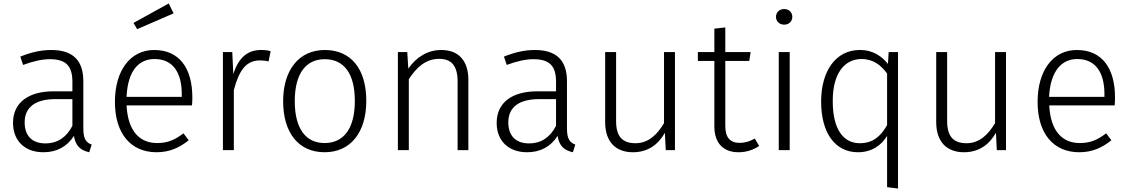

<svg xmlns="http://www.w3.org/2000/svg" viewBox="-20 -865 6506 1106"><path d="M460 -125V-397C460 -513 404 -577 275 -577C216 -577 160 -564 97 -539L113 -491C170 -512 221 -524 267 -524C361 -524 397 -484 397 -394V-339H289C145 -339 55 -275 55 -157C55 -56 121 12 230 12C306 12 365 -19 406 -82C415 -24 444 1 494 12L508 -32C477 -44 460 -63 460 -125ZM241 -39C166 -39 122 -82 122 -160C122 -249 186 -294 299 -294H397V-140C363 -75 313 -39 241 -39Z M980 -788 952 -845 749 -733 770 -697ZM1088 -303C1088 -470 1015 -577 868 -577C730 -577 642 -458 642 -278C642 -96 733 12 882 12C956 12 1014 -14 1067 -57L1037 -97C988 -60 947 -41 885 -41C788 -41 717 -105 709 -258H1086C1087 -269 1088 -286 1088 -303ZM1027 -307H709C716 -460 781 -525 870 -525C977 -525 1027 -446 1027 -323Z M1483 -577C1405 -577 1353 -531 1324 -438L1318 -565H1264V0H1327V-346C1357 -461 1399 -517 1477 -517C1497 -517 1512 -515 1527 -511L1539 -570C1525 -575 1505 -577 1483 -577Z M1851 -577C1703 -577 1611 -463 1611 -282C1611 -100 1700 12 1850 12C1999 12 2090 -102 2090 -284C2090 -469 2001 -577 1851 -577ZM1851 -524C1960 -524 2024 -443 2024 -284C2024 -122 1958 -41 1850 -41C1742 -41 1678 -123 1678 -282C1678 -444 1744 -524 1851 -524Z M2522 -577C2441 -577 2377 -534 2332 -470L2326 -565H2272V0H2335V-409C2380 -478 2433 -526 2510 -526C2579 -526 2616 -488 2616 -395V0H2678V-404C2678 -513 2624 -577 2522 -577Z M3246 -125V-397C3246 -513 3190 -577 3061 -577C3002 -577 2946 -564 2883 -539L2899 -491C2956 -512 3007 -524 3053 -524C3147 -524 3183 -484 3183 -394V-339H3075C2931 -339 2841 -275 2841 -157C2841 -56 2907 12 3016 12C3092 12 3151 -19 3192 -82C3201 -24 3230 1 3280 12L3294 -32C3263 -44 3246 -63 3246 -125ZM3027 -39C2952 -39 2908 -82 2908 -160C2908 -249 2972 -294 3085 -294H3183V-140C3149 -75 3099 -39 3027 -39Z M3868 -565H3805V-156C3766 -89 3714 -40 3641 -40C3566 -40 3529 -78 3529 -167V-565H3466V-161C3466 -50 3525 12 3626 12C3713 12 3772 -33 3810 -100L3815 0H3868Z M4328 -67C4300 -51 4273 -42 4241 -42C4184 -42 4158 -75 4158 -140V-514H4296L4304 -565H4158V-707L4095 -700V-565H4000V-514H4095V-137C4095 -39 4148 12 4234 12C4279 12 4318 -1 4353 -24Z M4497 -813C4469 -813 4450 -793 4450 -768C4450 -743 4469 -723 4497 -723C4526 -723 4544 -743 4544 -768C4544 -793 4526 -813 4497 -813ZM4529 -565H4466V0H4529Z M5099 -565 5095 -497C5061 -538 5013 -577 4933 -577C4793 -577 4710 -454 4710 -280C4710 -100 4790 12 4922 12C5002 12 5057 -28 5090 -82V213L5153 221V-565ZM4933 -40C4836 -40 4777 -123 4777 -281C4776 -440 4843 -525 4943 -525C5011 -525 5057 -488 5090 -441V-144C5052 -78 5007 -40 4933 -40Z M5775 -565H5712V-156C5673 -89 5621 -40 5548 -40C5473 -40 5436 -78 5436 -167V-565H5373V-161C5373 -50 5432 12 5533 12C5620 12 5679 -33 5717 -100L5722 0H5775Z M6403 -303C6403 -470 6330 -577 6183 -577C6045 -577 5957 -458 5957 -278C5957 -96 6048 12 6197 12C6271 12 6329 -14 6382 -57L6352 -97C6303 -60 6262 -41 6200 -41C6103 -41 6032 -105 6024 -258H6401C6402 -269 6403 -286 6403 -303ZM6342 -307H6023C6031 -459 6098 -525 6185 -525C6292 -525 6342 -446 6342 -323Z"/></svg>

Font: Glow Sans SC Normal
Style: Regular
Weight: 400
Designer: Ryoko NISHIZUKA (kana, bopomofo & ideographs); Paul D. Hunt (Latin, Greek & Cyrillic); Sandoll Communications, Soo-young
Version: Version 0.93